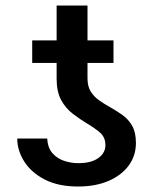

<svg xmlns="http://www.w3.org/2000/svg" viewBox="-20 -677 562 707"><path d="M368.2 -142.6Q368.2 -171.9 347.4 -189.5Q326.7 -207 298.3 -223.6Q273.4 -238.8 247.8 -258.3Q222.2 -277.8 205.3 -308.3Q188.5 -338.9 188.5 -387.7V-445.3H98.6V-528.3H188.5V-656.7H302.2V-528.3H397.9V-445.3H302.2V-389.2Q302.2 -358.9 314.2 -339.8Q326.2 -320.8 345.2 -307.4Q364.3 -293.9 385.7 -282.2Q408.7 -269 430.7 -253.7Q452.6 -238.3 466.6 -213.9Q480.5 -189.5 480.5 -150.4Q480.5 -103.5 453.9 -67.4Q427.2 -31.2 379.4 -10.7Q331.5 9.8 267.6 9.8Q194.3 9.8 144.5 -16.1Q94.7 -42 69.1 -82.5Q43.5 -123 43.5 -167H153.8Q155.8 -132.8 173.1 -113Q190.4 -93.3 216.1 -84.7Q241.7 -76.2 268.1 -76.2Q315.9 -76.2 342 -95Q368.2 -113.8 368.2 -142.6Z"/></svg>

Font: Inter Display Medium
Style: Regular
Weight: 500
Designer: Rasmus Andersson
Foundry: rsms
Version: Version 4.001;git-9221beed3